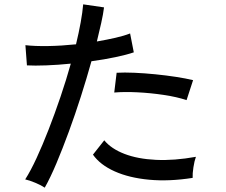

<svg xmlns="http://www.w3.org/2000/svg" viewBox="-20 -828 1040 884"><path d="M186 36Q170 25 142.5 13.5Q115 2 96 -2Q121 -41 148.5 -100.5Q176 -160 204 -232Q232 -304 258.5 -382Q285 -460 306 -535Q247 -529 193 -527Q139 -525 104 -527L97 -620Q140 -615 201.5 -616Q263 -617 330 -624Q343 -678 351.5 -725Q360 -772 363 -808L459 -794Q455 -762 446 -722Q437 -682 426 -637Q472 -645 511.5 -654Q551 -663 579 -674L596 -587Q564 -576 512 -565Q460 -554 401 -546Q379 -467 352.5 -384Q326 -301 297 -222Q268 -143 240 -76.5Q212 -10 186 36ZM867 -9Q759 8 667 -0.5Q575 -9 508 -39Q441 -69 408 -116L460 -182Q492 -143 553 -119.5Q614 -96 698 -92Q782 -88 882 -106Q875 -87 870.5 -57.5Q866 -28 867 -9ZM839 -367Q794 -382 733.5 -391Q673 -400 612.5 -403Q552 -406 506 -402L517 -493Q552 -495 598.5 -493Q645 -491 695 -486Q745 -481 790.5 -474Q836 -467 869 -459Z"/></svg>

Font: Zen Kaku Gothic New Medium
Style: Regular
Weight: 500
Designer: Yoshimichi Ohira
Foundry: Positype
Version: Version 1.002